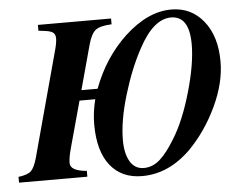

<svg xmlns="http://www.w3.org/2000/svg" viewBox="-89 -746 1044 826"><g transform="rotate(-5 433.5 -333.5)"><path d="M264 -373H334Q382 -503 478 -593Q578 -685 679 -685Q765 -685 818 -619Q871 -553 871 -444Q871 -352 824 -252Q777 -152 705 -78Q609 18 493 18Q404 18 355 -44Q306 -106 306 -221Q306 -273 320 -329H252L198 -132Q186 -89 186 -65Q186 -31 257 -25V0H-38V-25Q1 -30 16 -43.5Q31 -57 43 -99L164 -546Q175 -584 175 -604Q175 -621 165.5 -629Q156 -637 133 -640L102 -644V-669H418V-644Q369 -642 349 -627Q329 -612 316 -564ZM754 -528Q754 -651 675 -651Q599 -651 535 -531Q490 -449 456.5 -338Q423 -227 423 -143Q423 -85 443.5 -50.5Q464 -16 503 -16Q541 -16 572.5 -44Q604 -72 639 -130Q685 -204 719.5 -324Q754 -444 754 -528Z"/></g></svg>

Font: STIX MathJax Alphabets
Style: Bold Italic
Weight: 700
Italic angle: -16.33°
Designer: MicroPress Inc., with final additions and corrections provided by Coen Hoffman, Elsevier (retired)
Version: Version 1.1.1